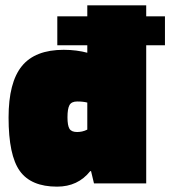

<svg xmlns="http://www.w3.org/2000/svg" viewBox="-20 -685 636 717"><path d="M596 -624V-516H526V0H331L320 -46H317Q294 -17 263 -2.5Q232 12 193 12Q96 12 54 -46.5Q12 -105 12 -246Q12 -377 61.5 -438Q111 -499 218 -499Q243 -499 265.5 -496Q288 -493 306 -488V-516H194V-624H306V-665H526V-624ZM268 -306Q247 -306 239.5 -292.5Q232 -279 232 -247Q232 -216 239.5 -204Q247 -192 268 -192Q277 -192 286.5 -194Q296 -196 306 -201V-302Q298 -304 289 -305Q280 -306 268 -306Z"/></svg>

Font: Blinker Black
Style: Regular
Weight: 900
Designer: Juergen Huber
Foundry: supertype
Version: Version 1.017;hotconv 1.0.117;makeotfexe 2.5.65602